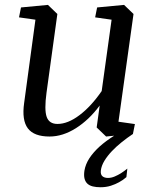

<svg xmlns="http://www.w3.org/2000/svg" viewBox="-20 -561 657 804"><path d="M386.7 -529.8 499.5 -540.5 539.1 -502.4 476.1 -51.3 544.9 -41.5 536.6 0Q513.2 15.6 490.2 33.9Q467.3 52.2 448.5 72Q429.7 91.8 417.2 112.3Q404.8 132.8 402.3 152.8Q400.4 169.4 408.7 176.8Q417 184.1 432.1 184.1Q446.3 184.1 460.4 178Q474.6 171.9 486.3 164.6Q500 155.8 513.2 145L509.3 180.7Q495.6 192.9 478.5 202.1Q463.9 210.4 444.1 216.8Q424.3 223.1 400.9 223.1Q382.8 223.1 368.9 219.7Q355 216.3 346.2 208.3Q337.4 200.2 334 187Q330.6 173.8 333.5 153.8Q337.9 127 354.2 101.8Q370.6 76.7 397.5 52.2Q423.3 29.3 458 7.3L424.3 10.7L384.8 -27.3L397.5 -119.1Q353 -59.1 297.9 -24.2Q242.7 10.7 187.5 10.7Q122.6 10.7 96.7 -23.4Q70.8 -57.6 81.1 -129.9L128.4 -478.5L59.6 -488.3L67.9 -529.8L180.7 -540.5L220.2 -502.4L174.8 -172.9Q165 -101.1 175.5 -71.5Q186 -42 220.7 -42Q264.2 -42 313 -78.9Q361.8 -115.7 405.8 -179.7L447.3 -478.5L378.4 -488.3Z"/></svg>

Font: Noticia Text
Style: Italic
Weight: 400
Italic angle: -8°
Designer: JM Sole
Foundry: JM Sole
Version: Version 1.003